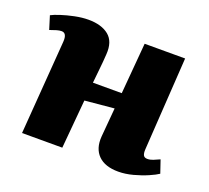

<svg xmlns="http://www.w3.org/2000/svg" viewBox="-99 -653 857 789"><g transform="rotate(20 329.5 -258.5)"><path d="M387 -225 259 -213 240 0H64L95 -410Q98 -449 74 -449Q64 -449 52.5 -445.5Q41 -442 24 -436L6 -494Q19 -501 45 -509.5Q71 -518 102.5 -524.5Q134 -531 162 -531Q219 -531 251 -505Q283 -479 279 -423Q277 -390 273.5 -358Q270 -326 267 -294H393L412 -517H589L563 -110Q562 -93 566.5 -84.5Q571 -76 584 -76Q596 -76 608.5 -81Q621 -86 636 -93L655 -37Q642 -28 614.5 -16Q587 -4 553.5 5Q520 14 489 14Q431 14 401.5 -15.5Q372 -45 376 -98Z"/></g></svg>

Font: Literata 36pt ExtraBold
Style: Italic
Weight: 800
Italic angle: -2°
Designer: Latin by Veronika Burian and Jose Scaglione. Greek by Irene Vlachou. Cyrillic by Vera Evstafieva
Foundry: TypeTogether
Version: Version 3.002